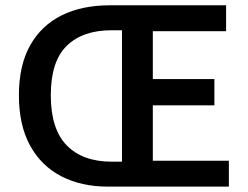

<svg xmlns="http://www.w3.org/2000/svg" viewBox="-20 -694 924 714"><path d="M381.3 0Q282.2 0 207.8 -38.6Q133.3 -77.1 91.8 -152.8Q50.3 -228.5 50.3 -339.8Q50.3 -450.7 92 -525.1Q133.8 -599.6 209.5 -637Q285.2 -674.3 387.7 -674.3H820.8V-578.1H548.3V-399.9H777.3V-302.2H548.3V-96.2H831.1V0ZM395 -92.8H433.6V-581.5H395Q287.6 -581.5 228.3 -523.7Q168.9 -465.8 168.9 -339.8Q168.9 -213.9 228.3 -153.3Q287.6 -92.8 395 -92.8Z"/></svg>

Font: Akatab
Style: Bold
Weight: 700
Designer: SIL Global
Foundry: SIL Global
Version: Version 4.100